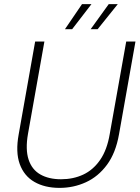

<svg xmlns="http://www.w3.org/2000/svg" viewBox="-20 -902 679 934"><path d="M270 12Q198 12 147.5 -17Q97 -46 76 -104Q55 -162 71 -249L151 -700H196L116 -250Q103 -175 119 -126Q135 -77 176 -53.5Q217 -30 277 -30Q336 -30 384.5 -52.5Q433 -75 467 -124Q501 -173 514 -251L594 -700H639L559 -249Q543 -158 500.5 -100.5Q458 -43 398 -15.5Q338 12 270 12ZM421 -760 509 -882H553L455 -760ZM296 -760 379 -882H425L331 -760Z"/></svg>

Font: DM Sans ExtraLight
Style: Italic
Weight: 250
Italic angle: -10°
Designer: Colophon Foundry, Jonny Pinhorn
Foundry: Colophon Foundry
Version: Version 4.004;gftools[0.9.30]